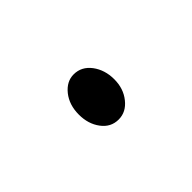

<svg xmlns="http://www.w3.org/2000/svg" viewBox="-32 -115 182 182"><g transform="rotate(-45 59.0 -24.0)"><path d="M58.5 7Q48 7 41.5 -1.8Q35 -10.5 35 -23Q35 -36 42 -44.8Q49 -53.5 58.5 -53.5Q69 -53.5 75.8 -44.5Q82.5 -35.5 82.5 -23Q82.5 -10.5 75.5 -1.8Q68.5 7 58.5 7Z"/></g></svg>

Font: Fraunces 144pt Thin
Style: Regular
Weight: 100
Version: Version 1.000;[f99f86859]